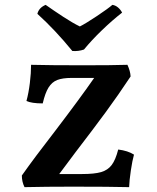

<svg xmlns="http://www.w3.org/2000/svg" viewBox="-20 -769 646 791"><path d="M532 -132Q525 -107 519 -66.5Q513 -26 512 2Q432 0 280 0Q169 0 81 2Q70 -20 70 -46Q123 -121 206 -228Q309 -363 368 -448H275Q238 -448 216 -439.5Q194 -431 180 -408.5Q166 -386 156 -343Q110 -343 89 -353Q98 -386 103 -427Q108 -468 108 -502Q186 -500 323 -500Q444 -500 505 -502Q517 -476 518 -454Q467 -377 416 -307.5Q365 -238 292 -143L224 -52H318Q369 -52 396.5 -60Q424 -68 440 -89Q456 -110 467 -153Q507 -148 532 -132ZM134 -712Q140 -737 168 -749Q202 -725 241 -699.5Q280 -674 309 -660Q333 -672 379.5 -703Q426 -734 443 -749Q456 -747 466.5 -738Q477 -729 483 -717Q442 -685 399.5 -644Q357 -603 326 -565Q303 -557 278 -559Q207 -646 134 -712Z"/></svg>

Font: Vollkorn SC SemiBold
Style: Regular
Weight: 600
Designer: Friedrich Althausen
Foundry: Friedrich Althausen
Version: Version 4.015